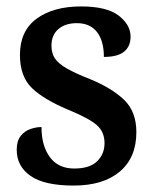

<svg xmlns="http://www.w3.org/2000/svg" viewBox="-20 -567 480 597"><path d="M209 10Q118 10 75 -20Q32 -50 32 -101Q32 -129 44.5 -144.5Q57 -160 75 -166Q93 -172 109 -172Q109 -114 135 -78.5Q161 -43 211 -43Q259 -43 282 -65.5Q305 -88 305 -122Q305 -157 281 -178Q257 -199 194 -225Q117 -257 79.5 -293Q42 -329 42 -396Q42 -471 94 -509Q146 -547 232 -547Q312 -547 349 -518.5Q386 -490 386 -453Q386 -423 366 -406.5Q346 -390 303 -390Q303 -440 281.5 -467.5Q260 -495 219 -495Q183 -495 161.5 -476.5Q140 -458 140 -425Q140 -401 151 -385Q162 -369 188 -354Q214 -339 260 -321Q328 -293 366 -256.5Q404 -220 404 -156Q404 -77 352.5 -33.5Q301 10 209 10Z"/></svg>

Font: Noto Serif Bengali SemiCondensed SemiBold
Style: Regular
Weight: 600
Width: 4
Designer: Juan Bruce, Universal Thirst, Indian Type Foundry and the Monotype Design Team.
Foundry: Monotype Imaging Inc.
Version: Version 2.003; ttfautohint (v1.8.4.7-5d5b)